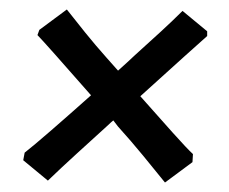

<svg xmlns="http://www.w3.org/2000/svg" viewBox="-20 -446 484 405"><path d="M81 -65 29 -108 32 -124Q50 -138 88 -171Q126 -204 172 -245Q130 -293 98 -329Q66 -365 59 -372L63 -383L121 -426Q139 -403 160 -377Q181 -351 205 -324Q218 -309 229 -297Q247 -313 265 -330Q294 -356 320 -380Q346 -404 365 -423L417 -380V-370Q409 -363 369.5 -327.5Q330 -292 276 -243Q314 -200 344.5 -166Q375 -132 387 -121L386 -104L328 -61Q307 -87 282 -117.5Q257 -148 229 -179Q224 -185 219 -192Q214 -188 209 -183Q176 -153 142.5 -122.5Q109 -92 81 -65Z"/></svg>

Font: Labrada
Style: Bold Italic
Weight: 700
Italic angle: -7°
Designer: Mercedes Jáuregui
Foundry: Omnibus-Type Team
Version: Version 1.000; ttfautohint (v1.8.4.7-5d5b)